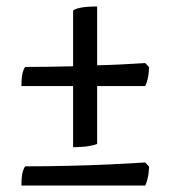

<svg xmlns="http://www.w3.org/2000/svg" viewBox="-20 -510 522 591"><path d="M205 -57V-245H46Q46 -273 50 -287Q54 -301 58 -304Q92 -304 129.5 -304.5Q167 -305 205 -306V-477Q208 -482 226.5 -486Q245 -490 279 -490V-309Q321 -310 359 -312Q397 -314 427 -316L439 -303Q438 -280 434 -265Q430 -250 427 -245H279V-67Q273 -64 254 -60.5Q235 -57 205 -57ZM46 61Q46 33 50 19Q54 5 58 2Q119 2 187.5 0.5Q256 -1 319 -4Q382 -7 427 -10L439 3Q438 26 434 41Q430 56 427 61Z"/></svg>

Font: Texturina 72pt
Style: Bold
Weight: 700
Designer: Guillermo Torres Carreño
Foundry: Omnibus-Type
Version: Version 1.002; ttfautohint (v1.8.3)